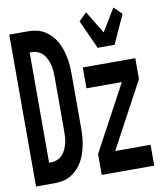

<svg xmlns="http://www.w3.org/2000/svg" viewBox="-86 -845 772 915"><g transform="rotate(-10 300.0 -388.0)"><path d="M14 0V-735H106Q126 -735 146.5 -730.5Q167 -726 184 -715.5Q201 -705 215.5 -690Q230 -675 240 -657Q250 -639 256.5 -619.5Q263 -600 267 -580Q271 -560 272.5 -539.5Q274 -519 274 -498V-237Q274 -216 272.5 -195.5Q271 -175 267 -155Q263 -135 256.5 -115.5Q250 -96 240 -78Q230 -60 215.5 -45Q201 -30 184 -19.5Q167 -9 146.5 -4.5Q126 0 106 0ZM95 -101H106Q121 -101 135 -107Q149 -113 159 -123.5Q169 -134 175.5 -148Q182 -162 186 -177Q190 -192 191 -207Q192 -222 192 -237V-498Q192 -513 191 -528Q190 -543 186 -558Q182 -573 175.5 -587Q169 -601 159 -611.5Q149 -622 135 -628Q121 -634 106 -634H95ZM418 -600 355 -739 393 -776 459 -667 525 -776 563 -739 500 -600ZM586 0H332V-101L503 -419H332V-520H586V-419L415 -101H586Z"/></g></svg>

Font: Iosevka Extended
Style: Bold
Weight: 700
Width: 7
Monospace: yes
Designer: Belleve Invis
Foundry: Belleve Invis
Version: Version 32.5.0; ttfautohint (v1.8.4)